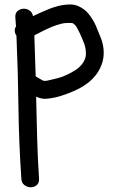

<svg xmlns="http://www.w3.org/2000/svg" viewBox="-20 -499 503 838"><path d="M150.4 281.2Q151.4 299.8 140.1 309.1Q128.9 318.4 114.3 318.4Q99.6 318.4 86.9 309.1Q74.2 299.8 73.2 281.2Q62.5 125 60.5 -30.8Q58.6 -186.5 51.8 -342.8Q38.1 -364.3 49.8 -383.8Q48.8 -394.5 48.3 -403.8Q47.9 -413.1 46.9 -423.8Q45.9 -441.4 56.6 -450.7Q67.4 -460 81.5 -460.9Q95.7 -461.9 108.4 -453.6Q121.1 -445.3 124 -428.7Q140.6 -436.5 155.8 -443.4Q170.9 -450.2 187.5 -457Q201.2 -462.9 217.8 -468.3Q234.4 -473.6 252 -476.6Q269.5 -479.5 286.6 -479.5Q303.7 -479.5 318.4 -473.6Q347.7 -461.9 366.7 -438.5Q385.7 -415 398.4 -386.7Q410.2 -359.4 420.9 -331.5Q431.6 -303.7 432.6 -274.4Q433.6 -244.1 423.8 -217.8Q414.1 -191.4 397 -169.9Q379.9 -148.4 356.4 -131.8Q333 -115.2 306.6 -103.5Q278.3 -90.8 248 -81.1Q217.8 -71.3 186.5 -68.4Q172.9 -66.4 160.6 -69.3Q148.4 -72.3 137.7 -77.1Q139.6 13.7 142.1 102.5Q144.5 191.4 150.4 281.2ZM129.9 -344.7Q131.8 -299.8 132.8 -255.4Q133.8 -210.9 135.7 -166Q141.6 -162.1 147.5 -158.7Q153.3 -155.3 160.2 -151.4Q168 -146.5 172.9 -146Q177.7 -145.5 188.5 -147.5Q210 -152.3 231.4 -157.7Q252.9 -163.1 272.5 -172.9Q291 -181.6 307.6 -191.9Q324.2 -202.1 337.9 -218.8Q346.7 -229.5 351.6 -243.7Q356.4 -257.8 354.5 -274.4Q353.5 -293.9 345.2 -314.5Q336.9 -335 329.1 -352.5Q324.2 -361.3 319.8 -370.6Q315.4 -379.9 309.6 -387.7Q300.8 -396.5 295.9 -398.4Q268.6 -400.4 248 -395.5Q227.5 -390.6 207.5 -382.3Q187.5 -374 168 -364.3Q148.4 -354.5 129.9 -344.7Z"/></svg>

Font: Schoolbell
Style: Regular
Weight: 400
Designer: Font Diner, Inc
Foundry: Font Diner, Inc
Version: Version 1.001